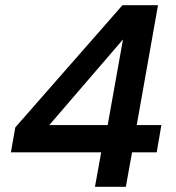

<svg xmlns="http://www.w3.org/2000/svg" viewBox="-20 -720 678 740"><path d="M346 0 370 -133H22L39 -229L452 -700H589L507 -238H602L584 -133H489L465 0ZM170 -238H395L454 -568Z"/></svg>

Font: DM Sans SemiBold
Style: Italic
Weight: 600
Italic angle: -10°
Designer: Colophon Foundry, Jonny Pinhorn
Foundry: Colophon Foundry
Version: Version 4.004;gftools[0.9.30]